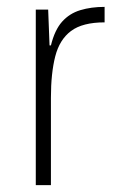

<svg xmlns="http://www.w3.org/2000/svg" viewBox="-20 -538 348 558"><path d="M84 0V-510H120L124 -406H128Q139 -451 160.5 -475Q182 -499 213.5 -508.5Q245 -518 284 -518V-473Q220 -473 186.5 -448Q153 -423 140.5 -374Q128 -325 128 -254V0Z"/></svg>

Font: Saira SemiCondensed ExtraLight
Style: Regular
Weight: 250
Width: 4
Designer: Hector Gatti with collaboration of the Omnibus-Type team
Foundry: Omnibus-Type
Version: Version 1.101